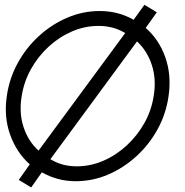

<svg xmlns="http://www.w3.org/2000/svg" viewBox="-20 -760 790 819"><path d="M113 39.5 60 7.5 107 -59Q51 -108.5 23.5 -184.8Q-4 -261 9 -350Q19.5 -425 55.5 -490.8Q91.5 -556.5 146.2 -606.5Q201 -656.5 267.5 -684.8Q334 -713 405 -713Q446.5 -713 482.8 -703.2Q519 -693.5 550 -675.5L596 -739.5L649 -707.5L601.5 -641Q658 -592 685 -516Q712 -440 699 -350Q688.5 -275 652.5 -209.2Q616.5 -143.5 561.8 -93.5Q507 -43.5 440.8 -15.2Q374.5 13 303 13Q262.5 13 226.2 3Q190 -7 158.5 -25ZM144.5 -117.5 514 -619Q464 -649.5 400.5 -649.5Q341.5 -649.5 286.8 -625.8Q232 -602 187 -560.5Q142 -519 112 -465Q82 -411 72.5 -350Q60.5 -278.5 80.5 -217.8Q100.5 -157 144.5 -117.5ZM307 -50.5Q366 -50.5 420.8 -74.2Q475.5 -98 520.5 -139.5Q565.5 -181 595.8 -235Q626 -289 635.5 -350Q647.5 -421.5 627.8 -482.2Q608 -543 564.5 -583.5L195 -81Q244 -50.5 307 -50.5Z"/></svg>

Font: Urbanist Light
Style: Italic
Weight: 300
Italic angle: -8°
Designer: Corey Hu
Foundry: Corey Hu
Version: Version 1.330; ttfautohint (v1.8.4.7-5d5b)